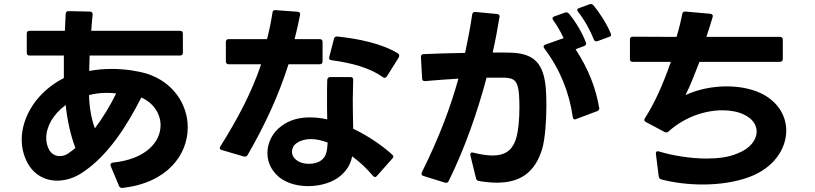

<svg xmlns="http://www.w3.org/2000/svg" viewBox="-20 -865 4020 947"><path d="M582 62H584C805 37 906 -101 906 -237C906 -350 834 -461 703 -502C655 -516 594 -525 532 -525C494 -525 456 -522 420 -515L422 -591H868C877 -591 882 -596 882 -605V-699C882 -708 877 -713 868 -713H430C432 -740 434 -767 437 -793C437 -802 433 -808 423 -808L319 -810C310 -811 305 -806 304 -797L300 -713H126C116 -713 112 -708 112 -699V-605C112 -596 116 -591 126 -591H295C295 -571 295 -552 295 -532V-480C164 -414 87 -291 87 -176C87 -141 94 -108 108 -77C139 -7 198 26 262 26C303 26 346 13 385 -13C513 -97 605 -243 677 -384C738 -357 772 -303 772 -247C772 -166 701 -80 537 -63C529 -62 525 -58 525 -52C525 -50 525 -48 526 -46L567 52C570 59 575 62 582 62ZM223 -125C213 -143 208 -163 208 -184C208 -240 242 -302 304 -347C312 -272 327 -201 352 -135C340 -125 328 -116 316 -108C303 -99 288 -95 275 -95C254 -95 235 -105 223 -125ZM419 -396C446 -403 476 -407 507 -407C522 -407 537 -406 553 -404C524 -345 488 -285 448 -232C431 -278 421 -332 419 -396Z M1571 -562V-658C1571 -667 1566 -672 1557 -672H1433C1443 -711 1452 -750 1460 -791C1462 -801 1457 -806 1448 -807L1339 -815C1330 -816 1325 -811 1324 -803C1317 -757 1308 -714 1297 -672H1108C1099 -672 1094 -667 1094 -658V-562C1094 -553 1099 -548 1108 -548H1268C1220 -405 1149 -274 1067 -143C1065 -140 1064 -138 1064 -135C1064 -130 1067 -127 1074 -125L1183 -93C1191 -91 1197 -93 1201 -100C1287 -249 1353 -391 1403 -548H1557C1566 -548 1571 -553 1571 -562ZM1299 -110C1299 -75 1311 -40 1336 -12C1373 33 1436 53 1500 53C1562 53 1625 34 1663 -1C1691 -26 1709 -54 1717 -94C1756 -65 1791 -32 1820 3C1823 6 1826 8 1830 8C1833 8 1836 7 1839 3L1915 -83C1918 -86 1920 -89 1920 -92C1920 -96 1918 -99 1915 -102C1864 -148 1796 -195 1722 -230C1721 -278 1720 -327 1720 -374C1720 -408 1722 -441 1722 -473C1722 -481 1717 -485 1709 -485H1609C1600 -485 1595 -480 1594 -471C1593 -442 1593 -412 1593 -382C1593 -347 1593 -311 1594 -276C1565 -283 1536 -286 1508 -286C1457 -286 1409 -274 1369 -244C1323 -211 1299 -160 1299 -110ZM1420 -117C1420 -132 1427 -148 1443 -159C1461 -172 1486 -179 1513 -179C1539 -179 1567 -173 1596 -162C1594 -123 1590 -92 1564 -74C1548 -62 1526 -57 1504 -57C1479 -57 1454 -64 1438 -79C1426 -89 1420 -103 1420 -117ZM1627 -673 1604 -584C1601 -575 1605 -569 1615 -568C1718 -554 1802 -531 1868 -485C1871 -482 1874 -481 1877 -481C1881 -481 1885 -484 1888 -488L1947 -582C1948 -585 1949 -588 1949 -591C1949 -595 1947 -599 1942 -602C1862 -651 1747 -674 1644 -685C1635 -686 1629 -682 1627 -673Z M2927 -662 2984 -683C2991 -685 2994 -689 2994 -694C2994 -696 2993 -698 2992 -701C2972 -749 2937 -803 2907 -839C2903 -843 2899 -845 2895 -845C2893 -845 2890 -845 2888 -844L2836 -825C2830 -823 2827 -820 2827 -816C2827 -813 2828 -810 2831 -807C2863 -767 2892 -714 2909 -670C2912 -664 2916 -661 2921 -661C2923 -661 2925 -661 2927 -662ZM2056 -585 2062 -478C2062 -469 2067 -465 2075 -465H2077C2132 -470 2189 -474 2241 -477C2202 -336 2145 -184 2061 -16C2060 -13 2059 -11 2059 -8C2059 -3 2062 1 2069 3L2175 36C2183 38 2189 36 2193 28C2273 -134 2335 -313 2380 -482H2428H2468C2520 -480 2534 -464 2540 -399C2541 -381 2542 -359 2542 -336C2542 -279 2537 -214 2523 -174C2504 -121 2468 -98 2410 -98C2383 -98 2351 -103 2315 -112C2305 -115 2300 -111 2300 -104V-99L2328 15C2330 23 2335 27 2343 28C2374 33 2403 36 2430 36C2547 36 2619 -15 2654 -130C2668 -177 2675 -266 2675 -346C2675 -377 2674 -407 2672 -432C2661 -545 2621 -600 2505 -605C2480 -606 2447 -606 2410 -606C2424 -668 2435 -727 2444 -783C2445 -790 2441 -795 2431 -796L2325 -806C2316 -807 2311 -803 2309 -794C2300 -732 2288 -669 2274 -604C2203 -603 2131 -601 2069 -598C2061 -598 2056 -593 2056 -585ZM2661 -635C2661 -632 2663 -629 2665 -626C2743 -522 2788 -408 2805 -288C2806 -280 2810 -276 2816 -276C2818 -276 2820 -277 2822 -278L2926 -317C2932 -320 2936 -324 2936 -331C2936 -332 2936 -333 2935 -334C2919 -432 2881 -527 2819 -622L2861 -638C2867 -640 2871 -644 2871 -650L2870 -655C2852 -703 2821 -756 2786 -798C2782 -802 2778 -804 2774 -804C2771 -804 2769 -804 2767 -803L2714 -784C2708 -782 2705 -779 2705 -775C2705 -772 2706 -769 2708 -766C2728 -739 2746 -707 2760 -677L2670 -645C2664 -643 2661 -639 2661 -635Z M3242 20C3303 36 3374 45 3446 45C3527 45 3609 33 3676 8C3797 -37 3858 -131 3858 -221C3858 -299 3811 -374 3717 -412C3672 -430 3619 -439 3565 -439C3496 -439 3423 -425 3361 -396C3383 -439 3405 -495 3430 -560H3827C3836 -560 3841 -565 3841 -574V-669C3841 -678 3836 -683 3827 -683H3464C3476 -718 3488 -757 3495 -781C3498 -790 3493 -796 3484 -797L3361 -808C3352 -809 3347 -805 3345 -796C3340 -768 3329 -723 3317 -683L3101 -684C3091 -684 3087 -679 3087 -670V-574C3087 -564 3091 -560 3101 -560H3289C3249 -446 3210 -359 3161 -282C3159 -279 3158 -276 3158 -274C3158 -269 3161 -266 3166 -263L3258 -214C3261 -212 3264 -212 3267 -212C3271 -212 3274 -213 3278 -217C3358 -289 3459 -321 3543 -321C3584 -321 3620 -314 3649 -300C3692 -280 3712 -249 3712 -216C3712 -175 3680 -132 3617 -108C3576 -90 3522 -83 3466 -83C3384 -83 3296 -98 3230 -118C3221 -121 3215 -118 3215 -109V-106L3229 5C3230 13 3234 17 3242 20Z"/></svg>

Font: LINE Seed JP App_OTF Bold
Style: Regular
Weight: 700
Designer: LINE & Fontrix & Fontworks
Version: Version 1.009